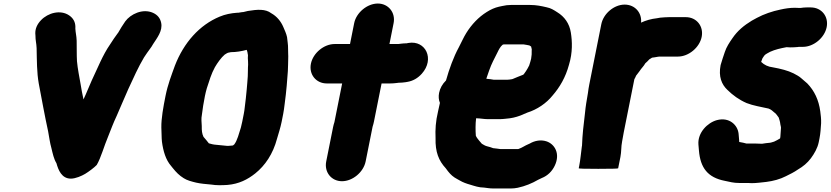

<svg xmlns="http://www.w3.org/2000/svg" viewBox="-20 -829 4698 1086"><path d="M211.7 -714.6C189.7 -691.5 179 -666.4 179.7 -639.4L180.5 -628.6C180.4 -599.2 186 -585.7 187.1 -556.6C188.7 -487.6 188 -419.7 199.2 -356.8C215.7 -269.6 233.9 -169.8 252.2 -85.9C257.7 -56.1 262.7 -19 270.5 7.7C278.3 39.7 284.3 69.8 299.2 94.1C309.8 132.5 328.7 181.4 380.8 181.4C407.9 181.4 442.6 165.8 461.7 154.4C481.6 142.4 513.2 118.9 527.2 104C551 63.6 569.5 -5.1 591 -55.3C607.9 -97.6 621 -133.7 639.4 -172.3C655.3 -208.2 689.1 -288.6 706.1 -326.2C735.4 -389.5 762.5 -450.4 794.7 -504.4L811.7 -529.6C823.9 -548 835.5 -560.1 845.6 -579.1C868.6 -614.8 900.9 -654.5 891.7 -699.7C886.3 -726.1 870.9 -745 845.5 -756.4C787.2 -782.6 717.8 -749 688.3 -707.8C674.8 -687.8 659.5 -664.8 647.2 -642.1L646 -641.2C633 -624 614.8 -597.2 602.3 -577.3C561 -517.9 532.3 -443.8 498.5 -373C485.8 -345.3 469 -301.9 452.3 -266.8C445.3 -295.2 440.6 -326.5 436.2 -351.4C429.2 -392.1 419.1 -440.4 415.4 -482.8C413.2 -518.2 414.6 -567.1 413.6 -598.9C412.7 -627.4 407.4 -642.9 406.2 -667.3L406.4 -678.1C405.8 -705.1 394 -726.4 371.1 -742C322.1 -775.4 251.7 -756.7 211.7 -714.6Z M1381.8 -520C1382.5 -520 1382.7 -519.7 1382.6 -519C1381.5 -507 1381.7 -494.3 1383 -481L1383.4 -463C1381.5 -441.5 1382.9 -420.2 1381.5 -398C1378.9 -370.4 1378.9 -353.3 1375.5 -323L1370.5 -273L1364.5 -223C1363.2 -209.7 1361.3 -197 1358.9 -185L1350 -140C1347.7 -128.7 1345.2 -118 1342.6 -108C1331.3 -74.5 1323.1 -34.6 1304.2 -11H1303.2C1301.1 -7.9 1299.4 -7.4 1296.2 -6C1290 -6 1280.3 -4 1272.8 -4H1263.8C1239.6 -6 1217.4 -8.8 1193.2 -11L1181.6 -13C1175.9 -14.3 1169.5 -16 1162.6 -18H1161.6L1147.2 -36C1142.1 -42.3 1136.3 -48.4 1131 -55C1122.4 -73.5 1120.8 -90.1 1121.2 -116C1120.7 -139.3 1116.9 -154.9 1122.1 -181C1125.5 -211.2 1132.1 -251 1138.9 -285C1142.1 -301 1145.8 -316 1149.9 -330C1164 -372.8 1175 -411.6 1195.6 -449C1210 -473.5 1231.4 -503.8 1250.8 -520C1257.2 -523.8 1268 -532 1276.2 -532C1279 -532.7 1280.7 -533 1281.4 -533C1283.5 -533.7 1284.9 -534 1285.6 -534C1317 -534 1347.1 -539.4 1375.2 -547C1378.7 -540.7 1381.8 -524.1 1381.8 -520ZM1382.1 -767 1356.9 -761C1352.8 -760.3 1349.4 -760 1346.7 -760C1341.3 -759.3 1335.1 -758.3 1328.1 -757H1322.1C1284.8 -754.2 1254.5 -748.1 1222.7 -735C1108.1 -687.7 1019.5 -587.4 969.4 -458C949.5 -402.5 929.1 -351.4 916.1 -286C903.6 -223.5 891.8 -159.1 892.6 -108C894.4 -84.7 893.3 -47.9 896 -27.5C903.2 26.2 917.5 74.8 947.2 109L957.6 122C976 144.9 994 163.5 1019.3 179C1037.9 191 1062.9 197.6 1089.3 204C1115.5 210.1 1145.3 212.2 1175.1 215C1202.2 219.7 1236.2 219.1 1266.7 217C1331.4 211.5 1380.2 186.6 1423.7 152C1479.6 107.2 1524.1 41.7 1546.8 -44C1556.1 -75.6 1566.2 -106.4 1573 -140L1581.9 -185C1588.1 -215.7 1592.7 -266.8 1596.7 -294L1601.7 -344C1604.8 -377.4 1605.6 -397.5 1608.2 -427C1609.8 -450.8 1609.2 -474.3 1610.2 -497C1611.3 -515.6 1608.8 -534.7 1609.4 -553C1610.1 -575.4 1605.2 -600.2 1603.6 -619C1599.1 -640.2 1589.9 -658.7 1582.2 -677C1568.9 -708.2 1546 -736.5 1514.5 -754C1481.3 -779.6 1435.1 -775.5 1382.1 -767Z M1983.3 -698 1959.8 -580H1872.8C1812.2 -580 1750.6 -528.9 1738.5 -468.5C1726.5 -408.1 1767.7 -357 1828.3 -357H1915.3L1871.5 -138C1868.2 -128 1865.7 -118.7 1864 -110L1825.2 84C1813.1 144.5 1854 196 1914.4 196C1974.8 196 2036.1 144.5 2048.2 84L2087.4 -112C2090.8 -122.7 2093.5 -132.7 2095.3 -142L2138.3 -357H2186.3C2196.9 -357 2207.7 -357.7 2218.7 -359L2235.1 -361C2247.1 -361 2259.9 -362 2273.7 -364L2285.1 -366C2316.1 -371.3 2343 -386.7 2365.8 -412C2440.2 -495 2387.5 -602.7 2290 -586L2279.6 -584C2269.6 -584 2259.5 -583.3 2249.2 -582L2232.8 -580H2182.8L2206.3 -698C2218.3 -757.7 2176.9 -809 2117 -809C2057.1 -809 1995.3 -757.7 1983.3 -698Z M2984.2 -497C2981.9 -485.4 2977.5 -472.8 2974.2 -462L2973.8 -460C2967.2 -447.5 2962.6 -437.5 2955.2 -427L2948.9 -418C2946.4 -414.4 2941 -405 2935.9 -405C2915.5 -396.5 2899.3 -391.1 2879.3 -382C2877.1 -381.3 2875.7 -381 2875.1 -381C2867.8 -379.8 2858.1 -378 2849.5 -378H2772.5C2761.4 -380.9 2746.9 -381.5 2735.5 -383C2733.5 -383 2731.9 -383.3 2730.7 -384C2736.4 -399.3 2741.8 -415 2747 -431C2761.1 -471.2 2775.8 -496 2793 -531C2801.9 -549.4 2809.8 -565 2823 -576L2829.4 -578H2940.4C2954.3 -576.4 2961.9 -574.1 2974.2 -572C2977.1 -570 2980.4 -568 2984 -566C2986.7 -552.6 2989 -551 2987.4 -543C2988.1 -529.7 2987.3 -512.6 2984.2 -497ZM2768.7 237H2870.7C2882.7 237 2895.3 235.7 2908.5 233C2949.5 224.3 2989.9 207.8 3023.5 188C3031.5 184.7 3038.5 181.3 3044.5 178C3077.8 164.8 3102.6 140.1 3117.9 108C3150.6 39.6 3117.1 -15.2 3069.5 -30C3039.1 -39.4 3005.5 -34.1 2976.4 -17L2967.6 -13C2950 -6 2933.9 6.2 2914.4 13C2913.1 13 2912 13.3 2911.2 14H2809.2C2795.7 12.5 2784.8 10.2 2769.2 9C2759.8 4.9 2748.6 2 2737.2 -1C2724 -3.8 2715.4 -10.3 2705.2 -16L2703.6 -18L2689.8 -34C2683.2 -42.3 2676.4 -50.5 2672 -60C2672.1 -60.7 2671.9 -61.3 2671.4 -62C2669.3 -90.3 2668.9 -127.3 2672.9 -160C2695.6 -160 2716.4 -155 2739.9 -155H2804.9C2824.8 -155 2846.6 -158.3 2863.9 -160C2889.4 -163.3 2918.1 -172.4 2939.3 -182C2942.4 -184 2945.7 -185.3 2949.1 -186C2954.3 -188.7 2958.7 -190.7 2962.3 -192C3018.5 -209.6 3070.6 -245.1 3105.7 -289C3146 -335.5 3179 -391.2 3198.4 -463C3219.4 -531.9 3216.8 -595.9 3208.8 -645C3200.9 -696.4 3172.2 -735.4 3131.7 -760C3111.7 -772.7 3096.7 -783 3071.3 -788C3042.9 -794.6 3014.2 -801 2976.9 -801H2870.9C2854.2 -801 2837.5 -799 2820.7 -795C2813.6 -793 2807.4 -791.7 2801.9 -791C2778.9 -785.7 2755.9 -775.7 2732.9 -761C2686.8 -732.2 2647.8 -691.1 2617.2 -642C2603.1 -619.8 2587.9 -585.2 2575 -561C2545.9 -507.8 2520.7 -438.4 2502.7 -374C2481.9 -353.3 2468.9 -330 2463.7 -304C2459.6 -283.3 2461.1 -264.3 2468.3 -247C2464.2 -229.7 2460.7 -214 2457.9 -200C2443.9 -141.1 2441.6 -96.2 2443.6 -48C2441.4 31 2461.7 80.1 2501.4 123L2514.1 140C2529.5 159.3 2543.6 172.2 2566.3 184L2580.7 192C2598.5 202.6 2618.7 209.8 2640.9 216C2663.2 222.8 2689.1 232 2717.7 232C2733.6 233.8 2749.7 237 2768.7 237Z M3381.1 -692 3313.3 -352C3310.2 -336.7 3307.6 -320.3 3305.5 -303C3298.1 -259.3 3292.6 -229.5 3288.9 -190C3281 -125.4 3274 -65.4 3272 -5L3271 0C3266 36.3 3263.2 74 3256.2 109L3253.4 123C3253 125 3289.8 126 3363.8 126C3438.5 126 3476 125 3476.4 123L3489.2 59C3495.4 27.9 3492.6 2 3498.8 -29C3501.5 -45.7 3504.5 -62.7 3508 -80L3568.1 -381C3572.2 -388 3575.5 -394.5 3578.3 -402C3578.9 -402 3579.3 -402.3 3579.5 -403C3587.6 -413.7 3593.9 -422 3598.4 -428C3606.5 -441.4 3621.5 -454.9 3630 -471C3638 -477.7 3644.8 -484.5 3652.4 -493C3659.4 -497.7 3664.7 -501 3668.4 -503H3669.4L3683.8 -505L3701.4 -508C3704.1 -508 3706.8 -508.3 3709.6 -509H3814.6C3875.2 -509 3936.8 -560.1 3948.9 -620.5C3960.9 -680.9 3919.7 -732 3859.1 -732H3764.1C3746.1 -732 3730.9 -730.3 3713.5 -729L3696.9 -726C3661.8 -722.2 3633.4 -713.5 3605.9 -701C3611.8 -755.8 3572.2 -803 3513.3 -803C3453 -803 3393.1 -752 3381.1 -692Z M4286 -481C4288.6 -487 4290.8 -493 4292.6 -499C4295.6 -503.7 4298.9 -508.7 4302.6 -514C4309 -523.2 4326.6 -530.1 4336 -536C4365 -549.2 4393.4 -555.3 4428.2 -562H4431.2C4435.9 -562 4441.8 -561.7 4449 -561C4463.7 -561 4478.1 -561.7 4492.4 -563C4495.2 -563.7 4497.3 -564 4498.6 -564H4521.6C4582.1 -564 4643.8 -615.1 4655.9 -675.5C4667.9 -735.9 4626.7 -787 4566.1 -787H4543.1C4532.4 -787 4520.6 -786 4507.5 -784H4502.5C4492.6 -784.7 4483.7 -785 4475.7 -785C4447.4 -785 4421 -780.8 4394.7 -775C4347.3 -765.3 4300.6 -749 4261.3 -728L4232.1 -712C4188.7 -685.5 4151.8 -655.8 4122.2 -612C4106.3 -589.3 4088.7 -562.7 4079.8 -535C4072.3 -512 4062.6 -485.5 4056 -461C4043 -395.9 4061.9 -350.7 4094.9 -320C4125 -290.6 4159.8 -264.8 4203.1 -246C4239.1 -231.7 4286.7 -224 4326.9 -215C4341.5 -209.8 4350.3 -201.2 4359.5 -193C4368.9 -187.8 4378.1 -172.4 4384.7 -164C4388.7 -150.7 4392.4 -140.9 4394 -125C4395.5 -115.9 4398.8 -109.1 4397 -100C4396.2 -84.1 4395.2 -68.6 4393.8 -54L4392.2 -46C4382.3 -39.2 4368.8 -33.1 4358.6 -28C4357.9 -28 4356.9 -27.7 4355.4 -27C4346.4 -24.2 4337.1 -21 4329.2 -21L4310.8 -19C4304.7 -18.3 4298.1 -17.3 4291.2 -16H4286.2C4277 -16.7 4267.1 -17 4256.4 -17H4202.4C4189.1 -20.5 4178.2 -23.4 4161.2 -26C4160.5 -29.3 4160.3 -33.3 4160.6 -38L4157.6 -73C4152.6 -121.5 4105.2 -168.4 4034.8 -149.5C3982.2 -135.3 3925.5 -78.9 3930.4 -12L3933.4 23C3941.5 120 3982.7 175.2 4080.3 194C4107.6 199.7 4128.5 206 4161.9 206H4211.9C4219.2 206 4225.8 206.3 4231.7 207C4259.2 207 4289.3 202.4 4314.1 200C4353.2 195.2 4392.9 184.4 4424.5 168C4447.6 156.6 4472 144.9 4493 130C4522.4 112.8 4546.2 93.4 4566.8 66C4585.6 40.3 4604.1 9.6 4611 -25L4615.2 -46C4621.4 -77.1 4622.2 -103.3 4624.4 -132C4625.1 -160.4 4622.5 -174.2 4619.7 -199C4611 -264.1 4586 -315.9 4546.3 -357C4532.8 -369.1 4524.7 -375.5 4513.9 -385C4499.6 -398.3 4485.4 -404.7 4468.6 -414C4435.8 -430.2 4395.7 -440.1 4352.4 -448C4323.9 -451.2 4302 -462.5 4286.4 -478H4285.4Z"/></svg>

Font: Smoothie
Style: BlkIt
Weight: 900
Foundry: Cannot Into Space Fonts
Version: Version 0.8